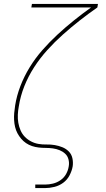

<svg xmlns="http://www.w3.org/2000/svg" viewBox="-20 -755 540 980"><path d="M160 205V187H210Q230 187 250.5 182Q271 177 289 164.5Q307 152 317.5 133Q328 114 331 93Q334 76 329.5 58.5Q325 41 312.5 29.5Q300 18 284 11.5Q268 5 250 2.5Q232 0 214 0Q196 0 178 -2Q160 -4 143.5 -9.5Q127 -15 113 -24.5Q99 -34 88 -47Q77 -60 69 -75Q61 -90 57 -107Q53 -124 52 -142Q51 -160 52.5 -178Q54 -196 57 -214Q57 -214 57 -214.5Q57 -215 57 -215Q65 -266 84 -315.5Q103 -365 131.5 -411.5Q160 -458 196.5 -499.5Q233 -541 273.5 -578.5Q314 -616 357 -650.5Q400 -685 445 -717H140L143 -735H480L477 -717Q431 -685 387 -650.5Q343 -616 301 -578.5Q259 -541 221.5 -499.5Q184 -458 154 -411.5Q124 -365 104 -314.5Q84 -264 76 -212Q72 -191 71 -169.5Q70 -148 73.5 -128Q77 -108 85 -89.5Q93 -71 106.5 -57Q120 -43 138 -33.5Q156 -24 176 -20.5Q196 -17 217.5 -17.5Q239 -18 259.5 -14.5Q280 -11 298.5 -3.5Q317 4 331 18Q345 32 349.5 52.5Q354 73 351 94Q347 117 335 140Q323 163 302.5 178Q282 193 257.5 199Q233 205 210 205Z"/></svg>

Font: Iosevka Slab Thin
Style: Italic
Weight: 100
Italic angle: -9°
Monospace: yes
Designer: Belleve Invis
Foundry: Belleve Invis
Version: Version 11.1.1; ttfautohint (v1.8.3)